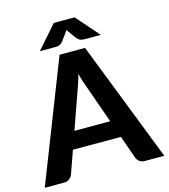

<svg xmlns="http://www.w3.org/2000/svg" viewBox="-139 -1015 981 1117"><g transform="rotate(-15 351.0 -456.5)"><path d="M711 0H594.5Q575 0 562.8 -9.2Q550.5 -18.5 544.5 -33L495.5 -171.5H206.5L157.5 -33Q152.5 -20.5 140 -10.2Q127.5 0 108.5 0H-9L274.5 -725.5H428ZM459 -275.5 380.5 -497.5Q373.5 -515 365.8 -538.5Q358 -562 351 -589.5Q344 -561.5 336.2 -537.8Q328.5 -514 321.5 -496.5L243.5 -275.5ZM536.5 -775H436.5Q428.5 -775 416.8 -778Q405 -781 392.5 -795.5L358.5 -842.5Q356 -845.5 354.2 -848.5Q352.5 -851.5 350.5 -854.5Q348.5 -851.5 346.8 -848.5Q345 -845.5 342.5 -842.5L308.5 -795.5Q296 -781 284.2 -778Q272.5 -775 264.5 -775H169L290 -913H415Z"/></g></svg>

Font: Lato
Style: Regular
Weight: 800
Designer: Lukasz Dziedzic with Adam Twardoch and Botio Nikoltchev
Foundry: tyPoland Lukasz Dziedzic
Version: Version 2.015; 2015-08-06; http://www.latofonts.com/; ttfaut